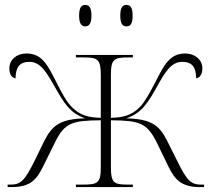

<svg xmlns="http://www.w3.org/2000/svg" viewBox="-20 -759 859 779"><path d="M493 -652C509 -652 518 -662 518 -696C518 -729 509 -739 493 -739C478 -739 468 -729 468 -696C468 -662 478 -652 493 -652ZM326 -652C341 -652 351 -662 351 -696C351 -729 341 -739 326 -739C311 -739 301 -729 301 -696C301 -662 311 -652 326 -652ZM11 0H27C105 0 129 -32 154 -82L203 -181C242 -261 273 -270 389 -271V-84C389 -15 378 -10 312 -10H288V0H519V-10H503C442 -10 430 -15 430 -83V-271C545 -270 576 -261 616 -181L664 -82C689 -32 714 0 791 0H808V-10H796C755 -10 739 -25 699 -106L658 -188C626 -252 593 -276 492 -279C555 -299 582 -346 614 -402C650 -468 675 -508 719 -508C763 -508 775 -483 776 -441C794 -445 801 -461 801 -482C801 -517 770 -542 732 -542C668 -542 646 -495 611 -427C587 -381 568 -346 547 -324C513 -290 477 -282 430 -281V-454C430 -520 442 -526 503 -526H519V-536H288V-526H319C376 -526 389 -520 389 -453V-281C341 -282 306 -290 272 -324C250 -346 231 -381 208 -427C173 -495 151 -542 87 -542C48 -542 18 -517 18 -482C18 -461 24 -445 43 -441C44 -483 56 -508 100 -508C143 -508 168 -468 205 -402C237 -346 263 -299 326 -279C225 -276 193 -252 160 -188L120 -106C80 -25 63 -10 23 -10H11Z"/></svg>

Font: Noto Serif Display ExtraLight
Style: Regular
Weight: 200
Designer: Monotype Design Team
Foundry: Monotype Imaging Inc.
Version: Version 2.009